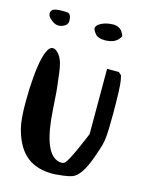

<svg xmlns="http://www.w3.org/2000/svg" viewBox="-93 -740 518 687"><g transform="rotate(15 166.0 -396.0)"><path d="M16.6 -674.8Q25.4 -681.6 52.7 -681.6Q66.4 -681.6 72.3 -680.7Q78.1 -679.7 80.1 -675.8Q83 -672.9 85 -665Q85.9 -660.2 85.9 -655.3Q85.9 -654.3 85.9 -653.3Q85.9 -637.7 69.3 -630.9Q61.5 -627 52.7 -627Q40 -627 27.3 -636.7Q10.7 -649.4 10.7 -660.2Q10.7 -660.2 10.7 -661.1Q10.7 -668.9 16.6 -674.8ZM198.2 -671.9Q214.8 -680.7 240.2 -681.6Q263.7 -681.6 275.4 -665Q282.2 -654.3 282.2 -650.4Q282.2 -649.4 282.2 -649.4Q282.2 -644.5 272.5 -634.8Q257.8 -620.1 228.5 -619.1Q227.5 -619.1 227.5 -619.1Q199.2 -619.1 189.5 -632.8Q179.7 -644.5 179.7 -652.3Q179.7 -654.3 180.7 -655.3Q182.6 -664.1 198.2 -671.9ZM32.2 -521.5Q41 -543.9 54.7 -543.9Q63.5 -543.9 74.2 -533.2Q85 -522.5 91.8 -501Q97.7 -480.5 101.6 -441.4Q107.4 -403.3 111.3 -332Q120.1 -180.7 172.9 -159.2Q193.4 -151.4 203.1 -161.1Q212.9 -171.9 236.3 -223.6Q244.1 -242.2 260.7 -280.3Q260.7 -340.8 260.7 -522.5Q267.6 -522.5 287.1 -522.5Q297.9 -522.5 301.8 -522.5Q305.7 -522.5 309.6 -517.6Q314.5 -514.6 315.4 -510.7Q316.4 -506.8 318.4 -496.1Q323.2 -470.7 323.2 -373Q323.2 -307.6 320.3 -284.2Q318.4 -259.8 305.7 -225.6Q279.3 -142.6 249 -124Q235.4 -114.3 184.6 -110.4Q176.8 -109.4 169.9 -109.4Q112.3 -109.4 77.1 -135.7Q37.1 -165 18.6 -233.4Q9.8 -266.6 9.8 -329.1Q9.8 -352.5 10.7 -380.9Q15.6 -483.4 32.2 -521.5Z"/></g></svg>

Font: CillaFHscript
Style: Medium
Weight: 400
Designer: Cecilia Bingert
Version: Version 001.000